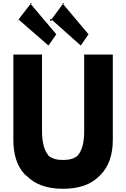

<svg xmlns="http://www.w3.org/2000/svg" viewBox="-20 -1151 785 1193"><path d="M379 -1130C378 -1125 369 -1124 369 -1130L379 -1131ZM91 -1022C91 -1023 90 -1032 91 -1032L92 -1022ZM178 -1130C177 -1125 168 -1124 168 -1130L178 -1131ZM301 -1032H291V-1022H301V-1029L482 -868L530 -938L371 -1127ZM95 -1030 281 -868 330 -938 170 -1127ZM504 -812 503 -811V-338C503 -267 491 -219 466 -189V-188L465 -186C442 -165 412 -157 372 -157C334 -157 303 -164 279 -186L278 -188V-189C255 -218 241 -266 241 -338V-811L240 -812H64L63 -811V-283C63 -188 87 -117 134 -67H135L145 -58H146C196 -6 271 22 372 22C473 22 548 -6 598 -58L605 -65C654 -114 681 -186 681 -283V-811L680 -812Z"/></svg>

Font: Hussar Woodtype
Style: SeBd
Weight: 900
Foundry: Cannot Into Space Fonts
Version: Version 1.07